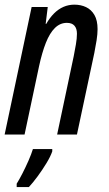

<svg xmlns="http://www.w3.org/2000/svg" viewBox="-21 -567 458 809"><path d="M-1.5 0 112.3 -537.6H180.2L171.4 -466.3H173.8Q188.5 -492.2 206.8 -510.5Q225.1 -528.8 246.6 -538.1Q268.1 -547.4 292.5 -547.4Q319.8 -547.4 341.8 -536.9Q363.8 -526.4 377 -503.7Q390.1 -481 390.1 -444.3Q390.1 -423.8 386 -397.2Q381.8 -370.6 376.5 -344.2L303.2 0H219.7L289.6 -330.1Q294.4 -354.5 298.8 -379.9Q303.2 -405.3 303.2 -424.8Q303.2 -446.8 292.7 -458.7Q282.2 -470.7 260.7 -470.7Q232.4 -470.7 210.4 -449.2Q188.5 -427.7 172.4 -387Q156.2 -346.2 143.6 -288.1L82.5 0ZM49.3 221.2V207Q60.1 189.9 73.5 163.8Q86.9 137.7 99.1 109.9Q111.3 82 117.7 61H199.2V70.8Q191.9 92.3 174.6 120.8Q157.2 149.4 137.2 176.5Q117.2 203.6 100.6 221.2Z"/></svg>

Font: Open Sans Condensed Medium
Style: Italic
Weight: 500
Width: 3
Italic angle: -12°
Designer: Monotype Design Team
Foundry: Monotype Imaging Inc.
Version: Version 3.000